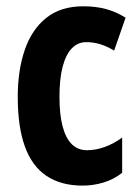

<svg xmlns="http://www.w3.org/2000/svg" viewBox="-20 -577 439 607"><path d="M241.2 9.8Q172.9 9.8 127.2 -20.8Q81.5 -51.3 58.8 -113.5Q36.1 -175.8 36.1 -271Q36.1 -354 58.1 -418.7Q80.1 -483.4 126 -520.3Q171.9 -557.1 243.2 -557.1Q283.7 -557.1 316.2 -548.1Q348.6 -539.1 377 -521L340.8 -417Q318.4 -430.7 296.6 -437.3Q274.9 -443.8 252.9 -443.8Q226.1 -443.8 207 -424.1Q188 -404.3 178 -366Q168 -327.6 168 -271Q168 -214.8 178 -177.2Q188 -139.6 207.3 -120.8Q226.6 -102.1 254.9 -102.1Q282.7 -102.1 311 -112.3Q339.4 -122.6 366.2 -142.1V-30.8Q339.8 -9.8 307.4 0Q274.9 9.8 241.2 9.8Z"/></svg>

Font: Open Sans Condensed
Style: Regular
Weight: 400
Width: 3
Designer: Monotype Design Team
Foundry: Monotype Imaging Inc.
Version: Version 3.000